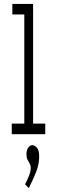

<svg xmlns="http://www.w3.org/2000/svg" viewBox="-20 -685 290 980"><path d="M40 0V-54H104V-611H43V-665H149V-54H211V0ZM127 275 108 256Q120 233 128.5 211Q137 189 137 172Q137 160 131.5 150.5Q126 141 120.5 130Q115 119 115 103Q115 81 124 68.5Q133 56 145 56Q157 56 168.5 69Q180 82 180 115Q180 151 166 188.5Q152 226 127 275Z"/></svg>

Font: Inconsolata UltraCondensed
Style: Regular
Weight: 400
Width: 1
Monospace: yes
Designer: Raph Levien, Cyreal, Brenton Simpson
Foundry: Raph Levien, Cyreal, Google
Version: Version 3.000; ttfautohint (v1.8.2.53-6de2)